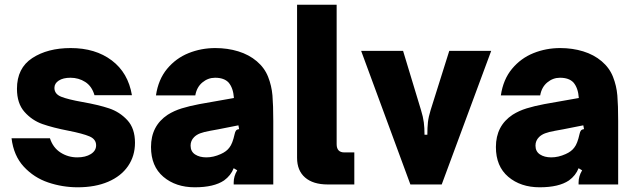

<svg xmlns="http://www.w3.org/2000/svg" viewBox="-20 -783 2693 815"><path d="M29 -196H192Q205 -156 237 -135.5Q269 -115 308 -115Q343 -115 365.5 -129Q388 -143 388 -166Q388 -192 360 -204Q332 -216 271 -228Q204 -241 160 -256.5Q116 -272 84 -308Q52 -344 52 -406Q52 -494 117 -536.5Q182 -579 280 -579Q385 -579 454.5 -526.5Q524 -474 540 -379H381Q370 -417 342 -435Q314 -453 279 -453Q248 -453 229.5 -441Q211 -429 211 -410Q211 -384 239.5 -372.5Q268 -361 330 -350Q398 -338 443 -323Q488 -308 520.5 -273Q553 -238 553 -177Q553 -121 523.5 -78Q494 -35 439 -11.5Q384 12 310 12Q245 12 184.5 -8.5Q124 -29 81 -75.5Q38 -122 29 -196Z M621 -159Q621 -249 692 -296Q719 -313 751.5 -323Q784 -333 826 -341L973 -367Q970 -410 950 -433Q931 -453 893 -453Q863 -453 839 -433Q815 -413 809 -378H642Q652 -446 689.5 -491Q727 -536 780.5 -557.5Q834 -579 894 -579Q946 -579 991.5 -565Q1037 -551 1070 -523Q1103 -495 1118 -457Q1133 -419 1136.5 -378Q1140 -337 1140 -269V0H972V-9Q972 -35 987 -60L972 -69Q960 -38 931 -17Q888 12 807 12Q726 12 673.5 -32.5Q621 -77 621 -159ZM917 -129Q942 -140 954 -157Q967 -173 976 -214Q978 -224 982 -229Q986 -234 995 -235L992 -251L906 -234L873 -228Q845 -223 829.5 -217Q814 -211 804 -201Q789 -186 789 -165Q789 -140 808 -127.5Q827 -115 856 -115Q886 -115 917 -129Z M1371 0Q1309 0 1275 -29.5Q1241 -59 1241 -113V-763H1409V-171Q1409 -136 1442 -136H1484V0Z M1722 0 1513 -567H1691L1767 -316Q1776 -287 1779 -263.5Q1782 -240 1782 -211H1794Q1794 -242 1796.5 -264.5Q1799 -287 1808 -316L1887 -567H2065L1855 0Z M2085 -159Q2085 -249 2156 -296Q2183 -313 2215.5 -323Q2248 -333 2290 -341L2437 -367Q2434 -410 2414 -433Q2395 -453 2357 -453Q2327 -453 2303 -433Q2279 -413 2273 -378H2106Q2116 -446 2153.5 -491Q2191 -536 2244.5 -557.5Q2298 -579 2358 -579Q2410 -579 2455.5 -565Q2501 -551 2534 -523Q2567 -495 2582 -457Q2597 -419 2600.5 -378Q2604 -337 2604 -269V0H2436V-9Q2436 -35 2451 -60L2436 -69Q2424 -38 2395 -17Q2352 12 2271 12Q2190 12 2137.5 -32.5Q2085 -77 2085 -159ZM2381 -129Q2406 -140 2418 -157Q2431 -173 2440 -214Q2442 -224 2446 -229Q2450 -234 2459 -235L2456 -251L2370 -234L2337 -228Q2309 -223 2293.5 -217Q2278 -211 2268 -201Q2253 -186 2253 -165Q2253 -140 2272 -127.5Q2291 -115 2320 -115Q2350 -115 2381 -129Z"/></svg>

Font: Open Sauce Sans Black
Style: Regular
Weight: 900
Designer: Alfredo Marco Pradil
Foundry: Creative Sauce Fz LLC
Version: Version 1.477